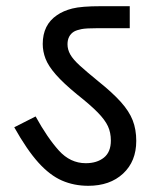

<svg xmlns="http://www.w3.org/2000/svg" viewBox="-20 -642 507 620"><path d="M420 -187Q420 -121 377.5 -81.5Q335 -42 265 -42Q219 -42 180 -59Q141 -76 104 -117Q67 -158 26 -231L95 -266Q133 -197 170 -156Q207 -115 257 -115Q293 -115 315.5 -133Q338 -151 338 -188Q338 -214 328.5 -234.5Q319 -255 295.5 -279Q272 -303 229 -337Q185 -373 160.5 -401Q136 -429 127 -452.5Q118 -476 118 -500Q118 -562 164 -593Q184 -607 213.5 -614.5Q243 -622 306 -622H399V-551H297Q258 -551 243 -548Q228 -545 219 -540Q198 -527 198 -499Q198 -482 207 -466Q216 -450 238 -430Q260 -410 298 -379Q343 -343 370 -313Q397 -283 408.5 -253.5Q420 -224 420 -187Z"/></svg>

Font: RS Noto Sans
Style: Regular
Weight: 400
Designer: Monotype Design Team
Foundry: Monotype Imaging Inc.
Version: Version 3.10